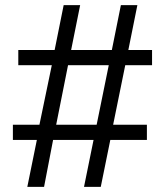

<svg xmlns="http://www.w3.org/2000/svg" viewBox="-20 -725 640 745"><path d="M86 0 123 -182H30V-241H133L181 -472H51V-531H192L227 -705H291L256 -531H414L449 -705H513L478 -531H570V-472H466L419 -241H550V-182H408L371 0H306L343 -182H186L151 0ZM198 -241H355L402 -472H244Z"/></svg>

Font: Mulish ExtraLight
Style: Regular
Weight: 400
Version: Version 3.603